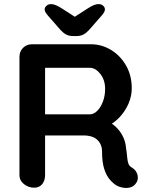

<svg xmlns="http://www.w3.org/2000/svg" viewBox="-20 -916 727 937"><path d="M147 0Q119 0 97 -17.5Q75 -35 75 -61V-639Q75 -665 92.5 -682.5Q110 -700 136 -700H424Q476 -700 521.5 -672.5Q567 -645 595 -596.5Q623 -548 623 -485Q623 -447 607.5 -411Q592 -375 565.5 -346Q539 -317 506 -301L507 -324Q535 -309 553.5 -288.5Q572 -268 582.5 -244.5Q593 -221 595 -194Q599 -169 600.5 -150Q602 -131 606.5 -118Q611 -105 624 -98Q646 -85 651.5 -60.5Q657 -36 640 -17Q629 -4 612 -0.5Q595 3 578 -0.5Q561 -4 550 -10Q533 -20 516 -39.5Q499 -59 488.5 -92Q478 -125 478 -177Q478 -194 472 -208.5Q466 -223 455 -233.5Q444 -244 427 -249.5Q410 -255 387 -255H185L200 -278V-61Q200 -35 186 -17.5Q172 0 147 0ZM186 -358H419Q437 -358 454 -374.5Q471 -391 482 -419.5Q493 -448 493 -482Q493 -526 469.5 -555.5Q446 -585 419 -585H188L200 -617V-334ZM326 -822 410 -876Q427 -887 439 -891.5Q451 -896 461 -896Q475 -896 483.5 -888Q492 -880 492 -871Q492 -864 489 -858Q486 -852 477 -841L414 -769Q401 -755 387 -747.5Q373 -740 353 -740H337Q317 -740 303 -747.5Q289 -755 276 -769L213 -841Q204 -852 201 -858Q198 -864 198 -871Q198 -880 207 -888Q216 -896 229 -896Q249 -896 280 -876L364 -822Z"/></svg>

Font: Quicksand Light
Style: Bold
Weight: 700
Version: Version 3.004